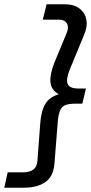

<svg xmlns="http://www.w3.org/2000/svg" viewBox="-56 -770 426 898"><path d="M246 -750Q290 -750 316 -730Q342 -710 348 -677Q354 -644 336 -604L270 -444Q252 -399 260.5 -377.5Q269 -356 311 -356H346L329 -285H295Q268 -285 251 -279Q234 -273 225.5 -254.5Q217 -236 214 -198L199 -9Q195 54 157 81Q119 108 55 108H-36L-20 36H54Q81 36 99 23.5Q117 11 119 -17L132 -190Q136 -251 156 -284Q176 -317 219 -329Q183 -349 180 -386Q177 -423 198 -476L256 -616Q267 -642 257 -660Q247 -678 221 -678H144L162 -750Z"/></svg>

Font: Instrument Sans Condensed Medium
Style: Italic
Weight: 500
Width: 3
Italic angle: -13°
Designer: Rodrigo Fuenzalida
Foundry: fragTYPE
Version: Version 1.000;gftools[0.9.28]